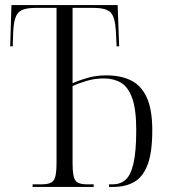

<svg xmlns="http://www.w3.org/2000/svg" viewBox="-20 -734 664 754"><path d="M108 0V-10H143Q179 -10 190.5 -25.5Q202 -41 202 -92V-703H120Q69 -703 52 -684.5Q35 -666 32 -613L30 -552H20L25 -714H442L448 -552H438L435 -612Q432 -666 415 -684.5Q398 -703 347 -703H265V-407Q286 -417 321 -427.5Q356 -438 398 -438Q454 -438 494 -418.5Q534 -399 556 -352Q578 -305 578 -222Q578 -136 560 -88Q542 -40 508 -20Q474 0 426 0H408V-10H422Q452 -10 472.5 -27.5Q493 -45 504 -91.5Q515 -138 515 -224Q515 -305 499 -349Q483 -393 454.5 -409.5Q426 -426 388 -426Q352 -426 319 -416Q286 -406 265 -396V-92Q265 -41 276 -25.5Q287 -10 322 -10H348V0Z"/></svg>

Font: Noto Serif Display Condensed Light
Style: Regular
Weight: 300
Width: 3
Designer: Monotype Design Team
Foundry: Monotype Imaging Inc.
Version: Version 2.009